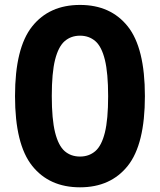

<svg xmlns="http://www.w3.org/2000/svg" viewBox="-20 -770 666 799"><path d="M313 9.5Q185 9.5 113.8 -80Q42.5 -169.5 42.5 -370Q42.5 -570.5 113.8 -660Q185 -749.5 313 -749.5Q440.5 -749.5 511.8 -660Q583 -570.5 583 -370Q583 -169.5 511.8 -80Q440.5 9.5 313 9.5ZM313 -118.5Q350.5 -118.5 376.8 -141.2Q403 -164 416.5 -218.5Q430 -273 430 -369.5Q430 -466 416.5 -521Q403 -576 376.8 -598.8Q350.5 -621.5 313 -621.5Q275.5 -621.5 249.2 -598.8Q223 -576 209.2 -521.5Q195.5 -467 195.5 -370.5Q195.5 -274 209.2 -219Q223 -164 249 -141.2Q275 -118.5 313 -118.5Z"/></svg>

Font: Encode Sans SemiCondensed SemiCondensed
Style: Bold
Weight: 700
Width: 4
Designer: Multiple Designers
Foundry: Impallari Type
Version: Version 3.000; ttfautohint (v1.8.3) -l 8 -r 50 -G 200 -x 14 